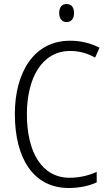

<svg xmlns="http://www.w3.org/2000/svg" viewBox="-20 -927 542 957"><path d="M312 -907C287 -907 275 -889 275 -862C275 -836 288 -817 312 -817C336 -817 349 -835 349 -862C349 -889 337 -907 312 -907ZM330 -673C373 -673 415 -662 454 -640L476 -689C432 -712 383 -724 329 -724C147 -724 54 -563 54 -359C54 -133 150 10 322 10C379 10 425 -1 462 -18V-70C425 -54 381 -41 327 -41C190 -41 114 -166 114 -358C114 -533 186 -673 330 -673Z"/></svg>

Font: Noto Sans Display SemiCondensed Light
Style: Regular
Weight: 300
Width: 4
Designer: Monotype Design Team
Foundry: Monotype Imaging Inc.
Version: Version 1.900